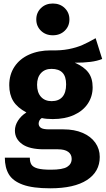

<svg xmlns="http://www.w3.org/2000/svg" viewBox="-20 -829 590 1071"><path d="M550 -500Q522.4 -488.8 485.5 -484Q448.6 -479.2 397.2 -479.2Q448.4 -457 472.6 -424.9Q496.8 -392.8 496.8 -342Q496.8 -291.2 469.8 -250.7Q442.8 -210.2 392.5 -187.5Q342.2 -164.8 274.2 -164.8Q236.4 -164.8 213.2 -170.6Q204.8 -165.6 200.2 -157.2Q195.6 -148.8 195.6 -139.6Q195.6 -125 207.8 -116.2Q220 -107.4 254.4 -107.4H334.2Q395 -107.4 440.8 -87.8Q486.6 -68.2 511.5 -33.1Q536.4 2 536.4 46.4Q536.4 128.8 465.3 175.1Q394.2 221.4 260 221.4Q163 221.4 107.5 201.2Q52 181 29.5 143.6Q7 106.2 7 50.6H146.4Q146.4 76 156 90Q165.6 104 190.6 110.8Q215.6 117.6 263.6 117.6Q329.2 117.6 354.5 101.9Q379.8 86.2 379.8 57.2Q379.8 32.2 360.5 18Q341.2 3.8 303.2 3.8H225.6Q143.6 3.8 103.4 -25.3Q63.2 -54.4 63.2 -100.4Q63.2 -129.4 80.6 -156.4Q98 -183.4 127.2 -201.8Q76.4 -228.8 54 -265.2Q31.6 -301.6 31.6 -353.8Q31.6 -412.8 60.8 -456.9Q90 -501 142.5 -524.5Q195 -548 263.4 -548Q319 -546.4 362.8 -554.9Q406.6 -563.4 440.3 -578.3Q474 -593.2 512.4 -615.4Q512.4 -615.4 512.9 -615.7Q513.4 -616 513.4 -616ZM267 -444.8Q230 -444.8 208.4 -421Q186.8 -397.2 186.8 -356.2Q186.8 -313 208.6 -288.9Q230.4 -264.8 267.8 -264.8Q307.4 -264.8 328.1 -288.5Q348.8 -312.2 348.8 -358.4Q348.8 -402.6 328.4 -423.7Q308 -444.8 267 -444.8ZM274.6 -809.4Q315 -809.4 341.1 -783.9Q367.2 -758.4 367.2 -720.6Q367.2 -682.8 341.1 -657.5Q315 -632.2 274.6 -632.2Q234.6 -632.2 208.5 -657.5Q182.4 -682.8 182.4 -720.6Q182.4 -758.4 208.5 -783.9Q234.6 -809.4 274.6 -809.4Z"/></svg>

Font: Firava
Style: Regular
Weight: 400
Designer: Carrois Corporate & Edenspiekermann AG
Foundry: Greg Finn Gibson
Version: Version 5.000